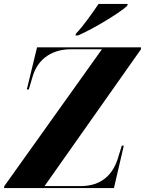

<svg xmlns="http://www.w3.org/2000/svg" viewBox="-35 -954 735 974"><path d="M350 -783 348 -774H360C441 -808 578 -893 610 -924L613 -934H465C435 -890 387 -821 350 -783ZM-15 0H543L593 -215H583L567 -164C541 -68 480 -10 374 -10H191L680 -704V-714H153L101 -500H111L130 -564C159 -666 242 -704 323 -704H482L-13 -10Z"/></svg>

Font: Noto Serif Display SemiCondensed ExtraBold
Style: Italic
Weight: 800
Width: 4
Italic angle: -12°
Designer: Monotype Design Team
Foundry: Monotype Imaging Inc.
Version: Version 2.009